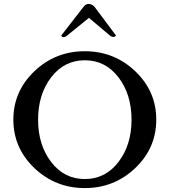

<svg xmlns="http://www.w3.org/2000/svg" viewBox="-20 -945 864 978"><path d="M155 -582Q262 -684 412 -684Q562 -684 669 -582Q776 -480 776 -335.5Q776 -191 669 -89Q562 13 412 13Q262 13 155 -89Q48 -191 48 -335.5Q48 -480 155 -582ZM583.5 -551Q517 -638 412 -638Q307 -638 240.5 -551Q174 -464 174 -335.5Q174 -207 240.5 -120Q307 -33 412 -33Q517 -33 583.5 -120Q650 -207 650 -335.5Q650 -464 583.5 -551ZM322 -764Q313 -756 304 -756Q295 -756 292 -764L406 -911Q417 -925 432 -925Q447 -925 461 -911L571 -764Q566 -757 557 -757Q548 -757 540 -764L433 -854Z"/></svg>

Font: Sedan
Style: Regular
Weight: 400
Designer: Sebastian Salazar
Foundry: Sebastian Salazar
Version: Version 1.001